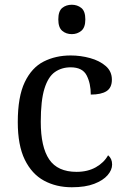

<svg xmlns="http://www.w3.org/2000/svg" viewBox="-20 -780 532 810"><path d="M283 10Q217 10 165.5 -18Q114 -46 84.5 -106.5Q55 -167 55 -265Q55 -372 84.5 -433.5Q114 -495 164.5 -520.5Q215 -546 278 -546Q320 -546 360 -535Q400 -524 426 -501.5Q452 -479 452 -444Q452 -410 429.5 -395.5Q407 -381 363 -381Q363 -428 345.5 -462Q328 -496 278 -496Q240 -496 211.5 -476Q183 -456 167.5 -406Q152 -356 152 -266Q152 -160 187.5 -107.5Q223 -55 303 -55Q350 -55 384.5 -74.5Q419 -94 436 -125Q453 -111 453 -86Q453 -63 434 -41Q415 -19 377.5 -4.5Q340 10 283 10ZM283 -636Q259 -636 242.5 -650Q226 -664 226 -698Q226 -733 242.5 -746.5Q259 -760 283 -760Q306 -760 323 -746.5Q340 -733 340 -698Q340 -664 323 -650Q306 -636 283 -636Z"/></svg>

Font: Noto Serif Khitan Small Script
Style: Regular
Weight: 400
Designer: LIU Zhao, ZHANG Congyu, Kushim JIANG
Foundry: Guyu Beijing Co. Ltd.
Version: Version 1.000; ttfautohint (v1.8.4.7-5d5b)